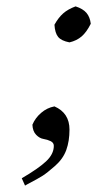

<svg xmlns="http://www.w3.org/2000/svg" viewBox="-20 -434 303 599"><path d="M149.9 -356.9Q162.1 -378.9 177 -392.1Q191.9 -405.3 215.8 -414.1Q238.8 -406.7 249.8 -393.8Q260.7 -380.9 263.2 -359.9Q250 -333.5 234.6 -320.3Q219.2 -307.1 196.8 -301.8Q171.4 -306.6 161.4 -318.8Q151.4 -331.1 149.9 -356.9ZM58.1 145 47.9 122.1Q99.1 92.3 123.5 69.6Q147.9 46.9 147.9 21Q147.9 11.2 137.9 6.3Q127.9 1.5 115.7 -0.5Q103.5 -2.4 92.8 -13.4Q82 -24.4 81.1 -44.9Q89.8 -65.9 108.2 -81.8Q126.5 -97.7 149.9 -102.1Q196.8 -81.5 196.8 -29.8Q196.8 6.3 186.8 33.9Q176.8 61.5 152.1 83.3Q127.4 105 113.5 114Q99.6 123 64.9 141.1Q60.5 143.6 58.1 145Z"/></svg>

Font: Linear Smooth
Style: Italic
Weight: 400
Designer: Philipp H. Poll, Flanker
Foundry: Philipp H. Poll, reworked by Flanker
Version: Version 1.061 | FøM Fix